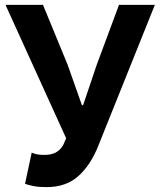

<svg xmlns="http://www.w3.org/2000/svg" viewBox="-20 -761 661 795"><path d="M172.3 13.8Q141.9 13.8 120.9 9.8Q99.9 5.9 83.6 0.1L111.2 -128.9Q120.7 -124.9 131.9 -122.3Q143.1 -119.6 164.2 -119.6Q191.8 -119.6 210.9 -129.6Q229.9 -139.7 241.9 -160.9L253.9 -188.5L2.8 -740.8H158L259.7 -493.7L319.2 -325.4H324L380.9 -493.7L472.7 -740.8H621.2L387.8 -159.3Q356.4 -79.1 305.4 -32.7Q254.3 13.8 172.3 13.8Z"/></svg>

Font: Shanggu Sans SC VF
Style: Regular
Weight: 250
Designer: GuiWonder
Version: Version 1.021